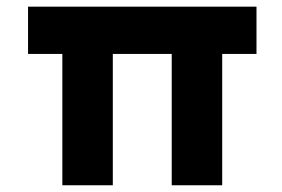

<svg xmlns="http://www.w3.org/2000/svg" viewBox="-20 -551 838 571"><path d="M165.4 0V-481.2L182.4 -390.6H63.4V-531.2H742.8V-390.6H631.8L640.8 -443.2V0H490.7V-465.2L500.7 -390.6H302.5L315.5 -443.2V0Z"/></svg>

Font: Lexend Exa
Style: Regular
Weight: 400
Designer: Bonnie Shaver-Troup, Thomas Jockin
Foundry: Lexend
Version: Version 1.007